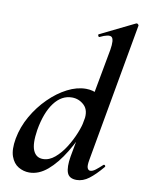

<svg xmlns="http://www.w3.org/2000/svg" viewBox="-84 -785 642 857"><g transform="rotate(10 237.5 -356.5)"><path d="M108 13Q82 13 59 -0.5Q36 -14 25 -44.5Q14 -75 23 -126Q33 -180 61 -229Q89 -278 128 -316.5Q167 -355 210 -377Q253 -399 294 -399Q327 -399 352.5 -383Q378 -367 380 -332L330 -246Q301 -171 265.5 -112.5Q230 -54 190.5 -20.5Q151 13 108 13ZM158 -57Q186 -57 211.5 -78.5Q237 -100 257.5 -132.5Q278 -165 292 -199.5Q306 -234 310 -260Q318 -305 294.5 -327.5Q271 -350 239 -350Q192 -350 158.5 -305.5Q125 -261 111 -180Q101 -116 114 -86.5Q127 -57 158 -57ZM322 9Q288 9 279 -16Q270 -41 278 -89L370 -589Q378 -637 365.5 -647Q353 -657 312 -637Q308 -636 306 -642Q304 -648 308 -649L463 -725Q468 -727 472 -723Q476 -719 475 -717L363 -89Q358 -61 362.5 -51.5Q367 -42 375 -42Q386 -42 399 -52Q412 -62 428 -77Q432 -81 436 -77Q440 -73 436 -69Q405 -32 378 -11.5Q351 9 322 9Z"/></g></svg>

Font: Cormorant Garamond Light
Style: Italic
Weight: 300
Italic angle: -10°
Designer: Christian Thalmann (Catharsis Fonts)
Foundry: Catharsis Fonts
Version: Version 4.001